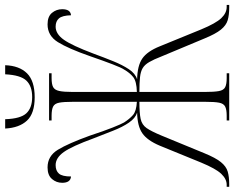

<svg xmlns="http://www.w3.org/2000/svg" viewBox="-104 -824 928 761"><g transform="rotate(-90 360.5 -444.0)"><path d="M355 -771Q291 -771 262.5 -801.5Q234 -832 231 -888H268Q270 -827 291.5 -804Q313 -781 356 -781Q399 -781 421 -804Q443 -827 446 -888H482Q480 -832 450 -801.5Q420 -771 355 -771ZM0 0V-10H8Q31 -10 51.5 -31.5Q72 -53 96 -111L163 -275Q184 -325 212.5 -344.5Q241 -364 294 -365Q272 -372 254.5 -397.5Q237 -423 222.5 -460Q208 -497 192 -538Q161 -623 138 -655.5Q115 -688 86 -688Q64 -688 52.5 -675Q41 -662 41 -627Q16 -629 16 -662Q16 -685 31 -702.5Q46 -720 77 -720Q122 -720 147 -679Q172 -638 203 -552Q221 -497 235 -462Q249 -427 255 -417Q269 -395 284.5 -381.5Q300 -368 337 -366V-619Q337 -656 333.5 -674Q330 -692 318 -698Q306 -704 282 -704H263V-714H450V-704H431Q407 -704 395.5 -698Q384 -692 380 -674Q376 -656 376 -619V-366Q418 -367 435 -380.5Q452 -394 465 -417Q472 -427 485.5 -462Q499 -497 518 -552Q548 -638 573.5 -679Q599 -720 644 -720Q675 -720 689.5 -702.5Q704 -685 704 -662Q704 -629 680 -627Q679 -662 667.5 -675Q656 -688 635 -688Q606 -688 583 -655.5Q560 -623 528 -538Q513 -497 498 -460Q483 -423 466 -397.5Q449 -372 426 -365Q480 -364 508.5 -344.5Q537 -325 557 -275L624 -111Q648 -53 668.5 -31.5Q689 -10 713 -10H721V0H711Q681 0 660.5 -6Q640 -12 623 -33Q606 -54 588 -98L517 -268Q505 -299 494.5 -317Q484 -335 470.5 -343Q457 -351 435 -353.5Q413 -356 376 -356V-99Q376 -60 379.5 -41Q383 -22 395 -16Q407 -10 431 -10H450V0H263V-10H282Q306 -10 318 -16Q330 -22 333.5 -40Q337 -58 337 -96V-356Q292 -356 269 -351Q246 -346 233 -327.5Q220 -309 203 -268L133 -98Q115 -54 98 -33Q81 -12 60.5 -6Q40 0 10 0Z"/></g></svg>

Font: Noto Serif Display ExtraCondensed ExtraLight
Style: Regular
Weight: 200
Width: 2
Designer: Monotype Design Team
Foundry: Monotype Imaging Inc.
Version: Version 2.009